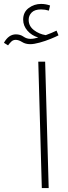

<svg xmlns="http://www.w3.org/2000/svg" viewBox="-111 -958 346 978"><path d="M-70 -727 -91 -740Q-67 -783 -30 -783Q-8 -783 8.5 -771.5Q25 -760 44 -760Q53 -760 63.5 -762Q74 -764 84 -767Q50 -777 28.5 -802Q7 -827 7 -858Q7 -896 35 -917Q63 -938 98 -938Q122 -938 144 -930L138 -904Q118 -910 98 -910Q66 -910 50.5 -894.5Q35 -879 35 -857Q35 -825 62 -804.5Q89 -784 122 -779Q139 -785 151.5 -790.5Q164 -796 177 -802L187 -778Q174 -771 147 -760Q120 -749 91 -741Q62 -733 43 -733Q19 -733 1.5 -744Q-16 -755 -31 -755Q-44 -755 -53 -746.5Q-62 -738 -70 -727ZM102 0 84 -644H119L137 0Z"/></svg>

Font: Noto Sans Arabic UI SmCn XLt
Style: Regular
Weight: 200
Width: 4
Designer: Monotype Design Team, Nadine Chahine and Nizar Qandah
Foundry: Monotype Imaging Inc.
Version: Version 2.010; ttfautohint (v1.8.4.7-5d5b)